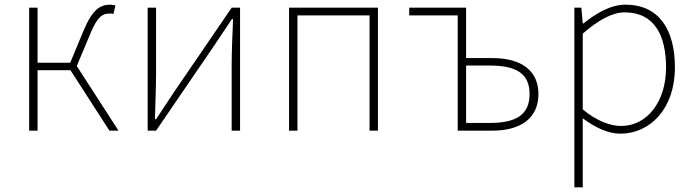

<svg xmlns="http://www.w3.org/2000/svg" viewBox="-20 -560 2972 823"><path d="M309 -277 367 -415C398 -491 421 -502 450 -502C458 -502 460 -502 466 -500L475 -536C471 -538 461 -540 452 -540C410 -540 376 -520 337 -426L281 -291H141V-527H105V0H141V-259H282L449 0H488Z M613 0H649L897 -363L974 -478H979C976 -407 973 -336 973 -277V0H1009V-527H973L725 -164C703 -131 671 -82 649 -49H644C646 -120 649 -191 649 -249V-527H613Z M1219 0H1255V-494H1564V0H1600V-527H1219Z M1942 0H2091C2214 0 2288 -55 2288 -157C2288 -258 2214 -311 2091 -311H1978V-527H1734V-494H1942ZM1978 -33V-279H2080C2195 -279 2250 -243 2250 -157C2250 -70 2195 -33 2080 -33Z M2478 -416C2545 -474 2604 -507 2658 -507C2787 -507 2835 -405 2835 -271C2835 -124 2754 -20 2642 -20C2600 -20 2540 -39 2478 -91ZM2442 243H2478V-53C2534 -11 2589 13 2639 13C2765 13 2873 -92 2873 -271C2873 -434 2804 -540 2661 -540C2595 -540 2532 -500 2480 -459H2478L2472 -527H2442Z"/></svg>

Font: Noto Sans Japanese Thin
Style: Regular
Weight: 100
Designer: Ryoko NISHIZUKA (kana & ideographs); Paul D. Hunt (Latin, Greek & Cyrillic); Wenlong ZHANG (bopomofo); Sandoll Communica
Foundry: Adobe Systems Incorporated
Version: Version 1.000;PS 1;hotconv 1.0.78;makeotf.lib2.5.61930